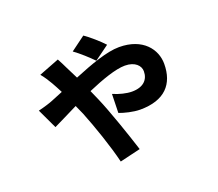

<svg xmlns="http://www.w3.org/2000/svg" viewBox="-124 -836 1248 1099"><g transform="rotate(-20 500.0 -286.5)"><path d="M501 -501 590 -566C566 -593 509 -643 480 -662L392 -597C428 -571 471 -532 501 -501ZM94 -345 151 -224C178 -236 235 -266 301 -298L326 -242C363 -150 411 -11 435 89L561 59C533 -30 474 -203 436 -290L410 -349C498 -387 587 -419 644 -419C706 -419 736 -385 736 -352C736 -300 702 -265 633 -265C600 -265 556 -276 520 -292L517 -177C546 -166 599 -152 642 -152C792 -152 860 -229 860 -352C860 -440 794 -530 649 -530C574 -530 469 -491 364 -448L326 -524C319 -539 306 -565 296 -583L172 -535C190 -514 208 -485 219 -466C229 -449 241 -426 254 -401L183 -372C169 -366 132 -354 94 -345Z"/></g></svg>

Font: Noto Sans Mono CJK TC
Style: Bold
Weight: 700
Designer: Ryoko NISHIZUKA 西塚涼子 (kana, bopomofo & ideographs); Paul D. Hunt (Latin, Greek & Cyrillic); Sandoll Communications 산돌커뮤니
Foundry: Adobe
Version: Version 2.004;hotconv 1.0.118;makeotfexe 2.5.65603